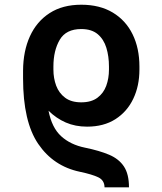

<svg xmlns="http://www.w3.org/2000/svg" viewBox="-20 -573 698 825"><path d="M534.2 231.9H429.2Q428.7 201.7 402.6 189Q376.5 176.3 322.8 165Q209.5 141.1 144.3 45.4Q79.1 -50.3 79.1 -236.3V-257.8Q79.1 -258.3 79.1 -258.8V-269.5Q79.6 -353.5 108.6 -417.2Q137.7 -481 193.4 -516.8Q249 -552.7 329.1 -552.7Q408.7 -552.7 464.6 -519Q520.5 -485.4 549.8 -425.5Q579.1 -365.7 579.1 -287.1V-273.9Q579.1 -204.1 552.7 -148.7Q526.4 -93.3 476.1 -61Q425.8 -28.8 354 -28.8Q303.7 -28.8 262.7 -46.6Q221.7 -64.5 188.5 -97.2Q202.6 -24.4 242.7 12.2Q282.7 48.8 345.2 61.5Q407.2 74.2 449.2 92Q491.2 109.9 512.7 142.6Q534.2 175.3 534.2 231.9ZM329.1 -133.3Q372.1 -133.3 398.4 -152.8Q424.8 -172.4 436.5 -204.3Q448.2 -236.3 448.2 -273.9V-287.1Q448.2 -331.1 437 -367.7Q425.8 -404.3 399.7 -426.3Q373.5 -448.2 329.1 -448.2Q263.7 -448.2 236.6 -401.9Q209.5 -355.5 209.5 -287.1V-273.9Q209.5 -236.8 221.4 -204.8Q233.4 -172.9 259.8 -153.1Q286.1 -133.3 329.1 -133.3Z"/></svg>

Font: Inter-SemiBold
Style: Regular
Weight: 600
Designer: Rasmus Andersson
Foundry: rsms
Version: Version 4.000;git-a52131595